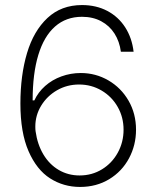

<svg xmlns="http://www.w3.org/2000/svg" viewBox="-20 -737 625 767"><path d="M61.5 -323.2Q61.5 -436 87.9 -524.7Q114.3 -613.3 169.4 -665Q224.6 -716.8 307.6 -716.8Q364.3 -716.8 408.7 -693.4Q453.1 -669.9 480.2 -627.7Q507.3 -585.4 513.7 -530.3H462.9Q457.5 -571.3 437.5 -602.8Q417.5 -634.3 384.3 -652.1Q351.1 -669.9 307.6 -669.9Q244.1 -669.9 200 -631.1Q155.8 -592.3 133.1 -517.6Q110.4 -442.9 110.4 -335.9H117.2Q132.3 -368.7 160.4 -393.6Q188.5 -418.5 225.6 -431.9Q262.7 -445.3 302.7 -445.3Q362.3 -445.3 413.1 -415.8Q463.9 -386.2 493.7 -334.5Q523.4 -282.7 523.4 -218.8Q523.4 -157.2 495.4 -104.7Q467.3 -52.2 416.3 -21.2Q365.2 9.8 299.8 9.8Q233.9 9.8 180.2 -24.4Q126.5 -58.6 94 -133.1Q61.5 -207.5 61.5 -323.2ZM473.6 -218.8Q473.6 -268.6 450.2 -309.8Q426.8 -351.1 386 -375.2Q345.2 -399.4 295.9 -399.4Q248 -399.4 208 -376.5Q168 -353.5 144.5 -314.9Q121.1 -276.4 121.1 -231.4Q121.1 -219.7 122.1 -212.9Q129.4 -160.2 153.3 -120.1Q177.2 -80.1 214.6 -58.1Q252 -36.1 297.9 -36.1Q347.7 -36.1 387.7 -60.8Q427.7 -85.4 450.7 -127.4Q473.6 -169.4 473.6 -218.8Z"/></svg>

Font: Pretendard Std ExtraLight
Style: Regular
Weight: 200
Designer: Base glyphs from Inter by Rasmus Andersson; Hangeul glyphs from Noto Sans CJK(Source Han Sans) by Jang Soo-young and Kan
Foundry: Kil Hyung-jin
Version: Version 1.309